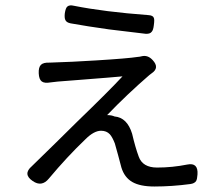

<svg xmlns="http://www.w3.org/2000/svg" viewBox="-20 -643 777 699"><path d="M99 16Q62 -9 96 -38Q97 -39 98 -40Q120 -62 184 -124Q234 -173 260 -199Q378 -313 426 -365Q396 -362 267 -352Q206 -347 190 -346Q172 -344 164 -343Q142 -339 132 -346.5Q122 -354 121 -376Q120 -398 129 -407Q138 -416 161 -415Q165 -415 173.5 -415.5Q182 -416 186 -416Q231 -417 329 -423Q444 -430 483 -436Q487 -436 495 -438Q518 -444 536 -424Q562 -396 532 -376Q526 -372 524 -370Q442 -299 370 -224Q386 -224 397 -219Q443 -215 461 -156Q473 -105 485 -73Q499 -33 552 -33Q607 -33 662 -44Q702 -52 699 -8Q698 9 694 16Q688 25 673 27Q606 36 542 36Q490 36 461.5 19.5Q433 3 422 -33Q419 -45 410 -78Q401 -111 398 -121Q389 -144 380 -154Q368 -167 348 -167Q322 -167 291 -136Q224 -72 158 7Q132 39 99 16ZM510 -520Q475 -524 377 -536Q298 -547 237 -558Q222 -561 218 -570Q214 -578 216 -595Q219 -614 225 -619Q233 -626 249 -622Q359 -600 520 -588Q537 -587 540 -578Q543 -572 540 -551Q538 -533 532 -527Q526 -519 510 -520Z"/></svg>

Font: GenSenRounded TW R
Style: Regular
Weight: 400
Version: Version 1.501;PS 1;hotconv 16.6.51;makeotf.lib2.5.65220